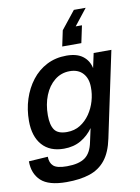

<svg xmlns="http://www.w3.org/2000/svg" viewBox="-102 -859 794 1088"><g transform="rotate(-10 295.5 -315.0)"><path d="M192 162Q89 162 45 121Q1 80 1 9L111 2Q111 37 131.5 55.5Q152 74 209 74Q278 74 313.5 48.5Q349 23 361 -38L378 -116Q350 -76 308 -51.5Q266 -27 210 -27Q129 -27 85 -77Q41 -127 41 -216Q41 -282 60 -341Q79 -400 114.5 -446Q150 -492 200.5 -518Q251 -544 314 -544Q374 -544 408 -518Q442 -492 451 -448L469 -532H571L467 -40Q451 37 416 81Q381 125 325.5 143.5Q270 162 192 162ZM243 -117Q286 -117 319 -137.5Q352 -158 375 -191.5Q398 -225 409.5 -265Q421 -305 420 -344Q420 -394 393 -424Q366 -454 317 -454Q268 -454 230.5 -424Q193 -394 172.5 -343Q152 -292 152 -229Q152 -173 171.5 -145Q191 -117 243 -117ZM300 -599 319 -689 401 -792H469L395 -698H431L410 -599Z"/></g></svg>

Font: Geist Medium
Style: Italic
Weight: 500
Italic angle: -12°
Designer: Basement.studio, Andrés Briganti, Mateo Zaragoza
Foundry: Basement.studio, Vercel, Andrés Briganti, Guido Ferreyra, Mateo Zaragoza
Version: Version 1.500; ttfautohint (v1.8.4.7-5d5b)